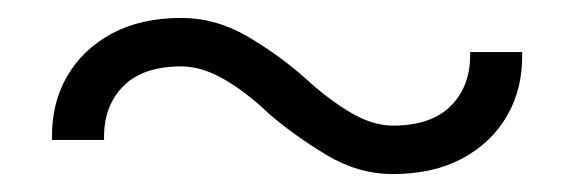

<svg xmlns="http://www.w3.org/2000/svg" viewBox="-20 -507 640 214"><path d="M418 -313Q379 -313 343.5 -334.5Q308 -356 280 -380Q255 -404 230 -418.5Q205 -433 182 -433Q139 -433 117 -410.5Q95 -388 96 -351H38Q37 -391 54.5 -421.5Q72 -452 104.5 -469.5Q137 -487 182 -487Q221 -487 256.5 -466Q292 -445 320 -420Q345 -397 370 -382Q395 -367 418 -367Q461 -367 483 -389.5Q505 -412 504 -449H562Q563 -409 545.5 -378.5Q528 -348 495.5 -330.5Q463 -313 418 -313Z"/></svg>

Font: Victor Mono Thin ExtraLight
Style: Regular
Weight: 250
Monospace: yes
Version: Version 1.561;gftools[0.9.30]